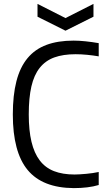

<svg xmlns="http://www.w3.org/2000/svg" viewBox="-20 -958 562 988"><path d="M360 10Q199 9 122.5 -83Q46 -175 46 -369Q46 -468 64.5 -540Q83 -612 121.5 -658.5Q160 -705 219 -727Q278 -749 359 -749Q387 -749 420 -745.5Q453 -742 488 -736V-668Q459 -673 428 -676Q397 -679 369 -679Q305 -679 259.5 -662.5Q214 -646 184.5 -609Q155 -572 141.5 -513Q128 -454 128 -369Q128 -287 142 -228.5Q156 -170 184.5 -132.5Q213 -95 257.5 -77.5Q302 -60 364 -60Q375 -60 391 -61Q407 -62 424 -63.5Q441 -65 457.5 -67.5Q474 -70 488 -73V-6Q462 2 429 6Q396 10 360 10ZM173 -938 317 -865 461 -938V-872L317 -800L173 -872Z"/></svg>

Font: Encode Sans Condensed
Style: Regular
Weight: 400
Designer: Pablo Impallari, Andres Torresi
Foundry: Pablo Impallari, Andres Torresi
Version: Version 1.000; ttfautohint (v1.00) -l 8 -r 50 -G 200 -x 14 -